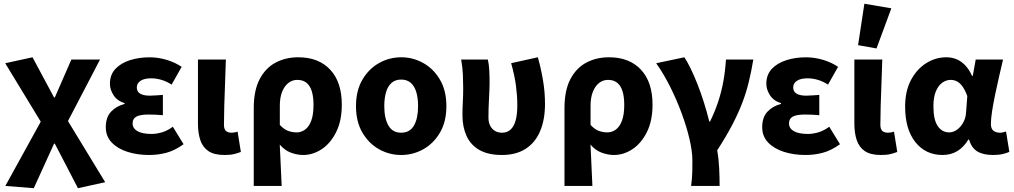

<svg xmlns="http://www.w3.org/2000/svg" viewBox="-20 -813 5397 1022"><path d="M159.9 188.7 8.4 176.7 196.9 -165.3 7.8 -476.4 153.1 -508.1 267.8 -294.2H271.8L359.9 -496.1H512.5L341.8 -168.6L539.9 156.9L394.9 188.7L271.8 -48.3H267.8Z M773.8 12Q710.7 12 658.1 -4.9Q605.6 -21.9 574.3 -54.8Q543.1 -87.8 543.1 -135.8Q543.1 -188.4 570.9 -218.3Q598.6 -248.2 643.3 -259.8V-263.8Q603.5 -276.2 584.3 -306.5Q565.1 -336.7 565.1 -366.4Q565.1 -415.7 594.8 -446.8Q624.4 -477.9 672.5 -493Q720.5 -508 776.3 -508Q820.8 -508 865.9 -494.8Q910.9 -481.6 947 -457.2L893.4 -362.6Q868 -379.3 840.2 -387.7Q812.3 -396.1 784.1 -396.1Q748 -396.1 728.1 -382.9Q708.2 -369.8 708.2 -347.5Q708.2 -325 726.3 -314.4Q744.4 -303.8 776.9 -303.8Q793 -303.8 811.3 -305.3Q829.5 -306.8 847 -307.8V-199.7Q828.2 -201.7 808.2 -202.5Q788.2 -203.3 770.3 -203.3Q726.9 -203.3 706.3 -192.5Q685.8 -181.7 685.8 -156.3Q685.8 -129.6 711.8 -114.8Q737.8 -100 787.6 -100Q811.6 -100 841.2 -108.3Q870.8 -116.7 900 -138.4L957.2 -45.3Q909.5 -11.3 865.3 0.3Q821.2 12 773.8 12Z M1175 12Q1120.1 12 1089.6 -8.6Q1059 -29.2 1046.4 -66.9Q1033.7 -104.7 1033.7 -155.2V-496.1H1182.3Q1180.7 -438.1 1178.1 -373.4Q1175.6 -308.7 1173.8 -249.7Q1172.1 -190.7 1172.1 -149.2Q1172.1 -125.5 1182.6 -116Q1193 -106.6 1213.3 -106.6Q1219.5 -106.6 1228.3 -108.1Q1237.2 -109.6 1244.6 -112.6L1262.1 -4.2Q1246.1 2.1 1226.3 7Q1206.6 12 1175 12Z M1330.7 176.7V-237.2Q1330.7 -331.5 1361.9 -391.3Q1393.1 -451 1446.7 -479.6Q1500.2 -508.1 1567.9 -508.1Q1676.2 -508.1 1737.8 -442Q1799.4 -376 1799.4 -255.9Q1799.4 -170.8 1769.8 -110.8Q1740.1 -50.8 1693.1 -19.4Q1646 12 1593.6 12Q1562.6 12 1529.1 -0.1Q1495.7 -12.3 1469.1 -43.3Q1470.9 -5.2 1472.7 31.6Q1474.4 68.4 1476 104.3Q1477.7 140.2 1479.3 176.7ZM1559.3 -108.3Q1583.7 -108.3 1604.2 -123.4Q1624.7 -138.4 1636.8 -170.7Q1648.8 -202.9 1648.8 -254.2Q1648.8 -298.8 1639.3 -328.4Q1629.8 -358 1610.8 -372.9Q1591.8 -387.8 1562.6 -387.8Q1535.4 -387.8 1514.4 -371Q1493.4 -354.2 1481.4 -323.5Q1469.5 -292.8 1469.5 -250.6V-148.1Q1492 -123.8 1514.4 -116Q1536.8 -108.3 1559.3 -108.3Z M2115.5 12Q2052.4 12 1997.6 -18.6Q1942.9 -49.3 1908.9 -107.4Q1874.9 -165.4 1874.9 -247.9Q1874.9 -330.5 1908.9 -388.6Q1942.9 -446.7 1997.6 -477.4Q2052.4 -508.1 2115.5 -508.1Q2178.6 -508.1 2233.3 -477.4Q2288.1 -446.7 2322.1 -388.6Q2356.1 -330.5 2356.1 -247.9Q2356.1 -165.4 2322.1 -107.4Q2288.1 -49.3 2233.3 -18.6Q2178.6 12 2115.5 12ZM2115.5 -106.6Q2161.7 -106.6 2183.6 -145Q2205.4 -183.3 2205.4 -247.9Q2205.4 -291 2195.9 -323Q2186.3 -354.9 2166.3 -372.2Q2146.2 -389.5 2115.5 -389.5Q2084.7 -389.5 2064.7 -372.2Q2044.6 -354.9 2035.1 -323Q2025.5 -291 2025.5 -247.9Q2025.5 -183.3 2047.5 -145Q2069.4 -106.6 2115.5 -106.6Z M2651.8 12Q2577.9 12 2531.4 -14.9Q2484.8 -41.8 2463.2 -89.8Q2441.6 -137.9 2441.6 -199.6Q2441.6 -235.4 2443.6 -271.6Q2445.6 -307.7 2445.6 -343.5Q2445.6 -373.3 2443.9 -414.3Q2442.2 -455.2 2434.7 -496.1H2576.7Q2582.6 -471.1 2584.3 -439.9Q2586 -408.6 2586 -373.6Q2586 -342.8 2583 -289.8Q2580 -236.8 2580 -187.4Q2580 -160.9 2589.7 -142.8Q2599.3 -124.7 2615.5 -115.7Q2631.8 -106.6 2652.1 -106.6Q2678.5 -106.6 2696.6 -122.2Q2714.7 -137.8 2724.2 -170.1Q2733.6 -202.3 2733.6 -253.1Q2733.6 -301.1 2726.6 -355.5Q2719.6 -409.9 2700.8 -476.7L2842.9 -508.1Q2859.8 -448.7 2870.4 -385.5Q2881 -322.4 2881 -260.3Q2881 -176 2855 -114.7Q2829 -53.4 2777.7 -20.7Q2726.5 12 2651.8 12Z M2984.7 176.7V-237.2Q2984.7 -331.5 3015.9 -391.3Q3047.1 -451 3100.7 -479.6Q3154.2 -508.1 3221.9 -508.1Q3330.2 -508.1 3391.8 -442Q3453.4 -376 3453.4 -255.9Q3453.4 -170.8 3423.8 -110.8Q3394.1 -50.8 3347.1 -19.4Q3300 12 3247.6 12Q3216.6 12 3183.1 -0.1Q3149.7 -12.3 3123.1 -43.3Q3124.9 -5.2 3126.7 31.6Q3128.4 68.4 3130 104.3Q3131.7 140.2 3133.3 176.7ZM3213.3 -108.3Q3237.7 -108.3 3258.2 -123.4Q3278.7 -138.4 3290.8 -170.7Q3302.8 -202.9 3302.8 -254.2Q3302.8 -298.8 3293.3 -328.4Q3283.8 -358 3264.8 -372.9Q3245.8 -387.8 3216.6 -387.8Q3189.4 -387.8 3168.4 -371Q3147.4 -354.2 3135.4 -323.5Q3123.5 -292.8 3123.5 -250.6V-148.1Q3146 -123.8 3168.4 -116Q3190.8 -108.3 3213.3 -108.3Z M3658.6 176.7Q3661.2 156.2 3663 138Q3664.7 119.9 3665.1 97.4Q3665.5 74.9 3665.5 40.7Q3665.5 -6.4 3650.5 -71.3Q3635.5 -136.2 3608.9 -208.5Q3582.4 -280.8 3547.5 -350.6Q3512.6 -420.3 3472.8 -476.4L3622.8 -508.1Q3639.2 -483.5 3657 -446.8Q3674.8 -410.1 3692.5 -365.3Q3710.1 -320.5 3726.3 -269.6Q3742.4 -218.8 3755.5 -166.2H3759.5Q3785 -217.9 3802.6 -271.1Q3820.2 -324.2 3830.4 -380.2Q3840.5 -436.1 3844.2 -496.1H3989.9Q3979.3 -432.8 3965.8 -377.2Q3952.4 -321.7 3931.4 -266.4Q3910.3 -211.1 3878.3 -149.6Q3846.3 -88.1 3797.6 -12.8Q3805.9 33.8 3808.2 84.2Q3810.5 134.7 3810.5 176.7Z M4267.8 12Q4204.7 12 4152.1 -4.9Q4099.6 -21.9 4068.3 -54.8Q4037.1 -87.8 4037.1 -135.8Q4037.1 -188.4 4064.9 -218.3Q4092.6 -248.2 4137.3 -259.8V-263.8Q4097.5 -276.2 4078.3 -306.5Q4059.1 -336.7 4059.1 -366.4Q4059.1 -415.7 4088.8 -446.8Q4118.4 -477.9 4166.5 -493Q4214.5 -508 4270.3 -508Q4314.8 -508 4359.9 -494.8Q4404.9 -481.6 4441 -457.2L4387.4 -362.6Q4362 -379.3 4334.2 -387.7Q4306.3 -396.1 4278.1 -396.1Q4242 -396.1 4222.1 -382.9Q4202.2 -369.8 4202.2 -347.5Q4202.2 -325 4220.3 -314.4Q4238.4 -303.8 4270.9 -303.8Q4287 -303.8 4305.3 -305.3Q4323.5 -306.8 4341 -307.8V-199.7Q4322.2 -201.7 4302.2 -202.5Q4282.2 -203.3 4264.3 -203.3Q4220.9 -203.3 4200.3 -192.5Q4179.8 -181.7 4179.8 -156.3Q4179.8 -129.6 4205.8 -114.8Q4231.8 -100 4281.6 -100Q4305.6 -100 4335.2 -108.3Q4364.8 -116.7 4394 -138.4L4451.2 -45.3Q4403.5 -11.3 4359.3 0.3Q4315.2 12 4267.8 12Z M4669 12Q4614.1 12 4583.6 -8.6Q4553 -29.2 4540.4 -66.9Q4527.7 -104.7 4527.7 -155.2V-496.1H4676.3Q4674.7 -438.1 4672.1 -373.4Q4669.6 -308.7 4667.8 -249.7Q4666.1 -190.7 4666.1 -149.2Q4666.1 -125.5 4676.6 -116Q4687 -106.6 4707.3 -106.6Q4713.5 -106.6 4722.3 -108.1Q4731.2 -109.6 4738.6 -112.6L4756.1 -4.2Q4740.1 2.1 4720.3 7Q4700.6 12 4669 12ZM4645.6 -555.1 4547.5 -572.6 4581 -793.2 4724.5 -768.7Z M4997.3 12Q4906.9 12 4852.4 -56.6Q4797.9 -125.1 4797.9 -245.6Q4797.9 -328.1 4828.9 -386.7Q4860 -445.3 4910 -476.7Q4959.9 -508.1 5017.4 -508.1Q5045.3 -508.1 5070.4 -498.2Q5095.5 -488.2 5116.8 -466.3Q5138.2 -444.4 5154.3 -409.2H5158L5173.7 -496.1H5319.1Q5309.1 -453.2 5297.9 -405Q5286.6 -356.8 5276.9 -309.3Q5267.2 -261.9 5260.8 -221.2Q5254.5 -180.5 5254.5 -152.4Q5254.5 -127.6 5268.2 -117.1Q5281.9 -106.6 5302.5 -106.6Q5309.9 -106.6 5318.1 -108.3Q5326.4 -110 5335 -113L5352.7 -4.6Q5339.2 1.7 5317.4 6.9Q5295.7 12 5265.9 12Q5214.2 12 5182.8 -6.6Q5151.3 -25.2 5138.2 -70.3H5134.6Q5085.1 12 4997.3 12ZM5032.3 -108.3Q5054.1 -108.3 5074.1 -122.7Q5094.2 -137 5107.5 -161.4Q5120.9 -185.8 5122.4 -215.2L5128.8 -301.3Q5118.6 -330.4 5105.4 -349.8Q5092.3 -369.1 5076.2 -378.5Q5060.2 -387.8 5040.1 -387.8Q5017.4 -387.8 4996.4 -373.4Q4975.5 -359 4962 -328Q4948.5 -296.9 4948.5 -247.2Q4948.5 -175.5 4971.5 -141.9Q4994.4 -108.3 5032.3 -108.3Z"/></svg>

Font: Source Sans Variable
Style: Regular
Weight: 200
Designer: Paul D. Hunt
Foundry: Adobe Systems Incorporated
Version: Version 3.006;hotconv 1.0.111;makeotfexe 2.5.65597